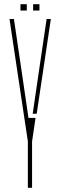

<svg xmlns="http://www.w3.org/2000/svg" viewBox="-20 -890 286 910"><path d="M112 0V-219V-220L25 -800H46L82 -556L115 -331H148.5L132 -220V-219V0ZM135 -351 165 -556 201 -800H221L154 -351ZM137 -840V-870H167V-840ZM77 -840V-870H107V-840Z"/></svg>

Font: Big Shoulders Stencil Thin
Style: Regular
Weight: 100
Designer: Patric King
Foundry: XO Type Co
Version: Version 2.001